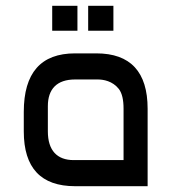

<svg xmlns="http://www.w3.org/2000/svg" viewBox="-20 -642 589 662"><path d="M239 0H489V-267C489 -394 430 -458 312 -458H239C121 -458 62 -391 62 -256V-189C62 -63 121 0 239 0ZM145 -189V-276C145 -335 176 -368 239 -368H317C336 -368 368 -363 390 -335C401 -320 406 -298 406 -267V-90H234C177 -90 145 -123 145 -189ZM160 -536H247V-622H160ZM284 -536H371V-622H284Z"/></svg>

Font: All Genders v4 Light
Style: Regular
Weight: 300
Designer: Rassam Alawdi
Foundry: Rassam Art
Version: Version 3.100;FEAKit 1.0